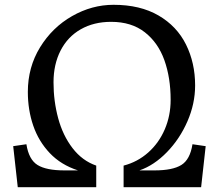

<svg xmlns="http://www.w3.org/2000/svg" viewBox="-20 -780 912 800"><path d="M691 -364Q691 -456 665 -529Q639 -602 583.5 -645.5Q528 -689 443 -689Q371 -689 316.5 -658Q262 -627 232.5 -569.5Q203 -512 203 -437Q203 -359 222.5 -287Q242 -215 282.5 -162.5Q323 -110 381 -90V0H54L35 -171L90 -179Q100 -115 136.5 -92.5Q173 -70 248 -70H305Q234 -93 187.5 -142Q141 -191 118.5 -256.5Q96 -322 96 -397Q96 -500 147 -583Q198 -666 280.5 -713Q363 -760 453 -760Q564 -760 640.5 -715.5Q717 -671 755 -594.5Q793 -518 793 -424Q793 -348 761 -274.5Q729 -201 675.5 -146Q622 -91 561 -70H624Q699 -70 735.5 -92.5Q772 -115 782 -179L837 -171L818 0H495V-90Q553 -105 597.5 -144.5Q642 -184 666.5 -241Q691 -298 691 -364Z"/></svg>

Font: TMT Limkin
Style: Regular
Weight: 400
Designer: Gabriel Drozdov
Version: Version 1.000;Glyphs 3.1.2 (3151)